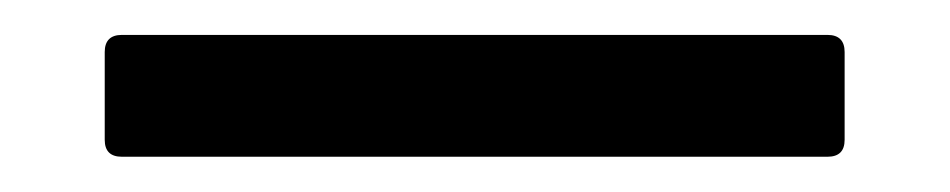

<svg xmlns="http://www.w3.org/2000/svg" viewBox="-20 -375 544 110"><path d="M40 -294.9C40 -288.4 43.3 -285.2 49.8 -285.2H454.1C460.6 -285.2 463.9 -288.4 463.9 -294.9V-345.2C463.9 -351.7 460.6 -355 454.1 -355H49.8C43.3 -355 40 -351.7 40 -345.2Z"/></svg>

Font: Numans
Style: Regular
Weight: 400
Designer: Jovanny Lemonad
Foundry: Jovanny Lemonad
Version: Version 001.001